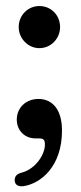

<svg xmlns="http://www.w3.org/2000/svg" viewBox="-20 -466 276 652"><path d="M113.5 -302.5C153.5 -302.5 184 -335.5 184 -374C184 -414.5 153.5 -445.5 113.5 -445.5C75 -445.5 43.5 -414.5 43.5 -374C43.5 -335.5 75 -302.5 113.5 -302.5ZM112.5 4C128 4 132.5 9 132.5 25C132.5 59.5 100.5 107.5 54.5 120C34 125 29 135.5 30 149C31.5 161.5 42.5 169 61 166C118 157 190.5 100 190.5 -22.5C190.5 -98 155 -130 110.5 -130C68 -130 37 -100 37 -60C37 -24 62.5 4 101 4Z"/></svg>

Font: dr Title
Style: Regular
Weight: 400
Version: Version 1.000;hotconv 1.0.109;makeotfexe 2.5.65596